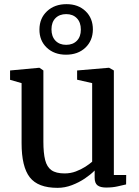

<svg xmlns="http://www.w3.org/2000/svg" viewBox="-20 -894 670 925"><path d="M491 9.5Q463.5 9.5 449.8 -1Q436 -11.5 436 -38V-72.5Q417.5 -53.5 389 -34.2Q360.5 -15 326.5 -2Q292.5 11 257 11Q163 11 123.5 -39.8Q84 -90.5 84 -204.5V-493.5L28.5 -509.5V-554.5L169 -567.5H170L189 -554.5V-211.5Q189 -157 197.5 -123.2Q206 -89.5 228 -74Q250 -58.5 291 -58.5Q320 -58.5 345.2 -68Q370.5 -77.5 390.8 -90.5Q411 -103.5 424 -115V-493.5L351.5 -510V-554.5L504 -567.5H505.5L528.5 -554.5V-51H588L587.5 -5.5Q570 -1.5 546.2 4Q522.5 9.5 491 9.5ZM298 -630.5Q241 -630.5 205.2 -664.5Q169.5 -698.5 170 -752.5Q170.5 -806.5 206.8 -840.2Q243 -874 300.5 -874Q357 -874 392.2 -840.2Q427.5 -806.5 427.5 -752Q427 -698 391.2 -664.2Q355.5 -630.5 298 -630.5ZM298.5 -678Q331 -678 350.2 -697.5Q369.5 -717 369.5 -751.5Q369.5 -786.5 350.2 -806.2Q331 -826 299 -826Q266.5 -826 247.2 -806.5Q228 -787 228 -752.5Q228 -718 247.2 -698Q266.5 -678 298.5 -678Z"/></svg>

Font: Merriweather Light 18pt
Style: Regular
Weight: 400
Version: Version 2.100